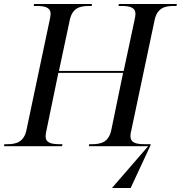

<svg xmlns="http://www.w3.org/2000/svg" viewBox="-41 -734 908 964"><path d="M521 210H615L715 -5V-10H686C638 -10 614 -19 614 -51C614 -59 615 -68 618 -78L735 -632C748 -695 787 -704 832 -704H845L847 -714H556L554 -704H567C609 -704 639 -698 639 -664C639 -658 637 -644 635 -636L580 -378H255L309 -632C322 -695 361 -704 406 -704H419L421 -714H130L128 -704H141C183 -704 213 -698 213 -664C213 -658 211 -644 209 -636L92 -82C79 -19 39 -10 -6 -10H-19L-21 0H270L273 -10H260C218 -10 188 -16 188 -50C188 -56 190 -70 192 -78L252 -368H577L518 -82C505 -19 465 -10 420 -10H407L405 0H703Z"/></svg>

Font: Noto Serif Display
Style: Italic
Weight: 400
Italic angle: -12°
Designer: Monotype Design Team
Foundry: Monotype Imaging Inc.
Version: Version 2.009